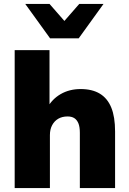

<svg xmlns="http://www.w3.org/2000/svg" viewBox="-20 -961 661 981"><path d="M55 0V-705H233V-409H221Q246 -455 290.5 -480.5Q335 -506 392 -506Q451 -506 490 -482.5Q529 -459 548.5 -411.5Q568 -364 568 -289V0H388V-282Q388 -313 380.5 -331Q373 -349 359.5 -357.5Q346 -366 325 -366Q298 -366 278 -354.5Q258 -343 246.5 -321.5Q235 -300 235 -271V0ZM236 -765 109 -941H233L309 -854L385 -941H509L382 -765Z"/></svg>

Font: Nunito Sans 11pt Black
Style: Regular
Weight: 900
Version: Version 3.101;gftools[0.9.27]